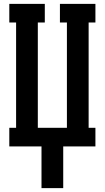

<svg xmlns="http://www.w3.org/2000/svg" viewBox="-20 -755 540 990"><path d="M194 215V0H28V-96H63V-639H28V-735H211V-639H175V-96H325V-639H289V-735H472V-639H437V-96H472V0H306V215Z"/></svg>

Font: Iosevka Curly Slab
Style: Bold
Weight: 700
Monospace: yes
Designer: Belleve Invis
Foundry: Belleve Invis
Version: Version 22.1.2; ttfautohint (v1.8.4)